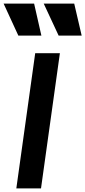

<svg xmlns="http://www.w3.org/2000/svg" viewBox="-56 -1038 470 1058"><path d="M34 0H170L274 -745H138ZM-36 -1018 45 -842H172L132 -1018ZM185 -1018 267 -842H394L353 -1018Z"/></svg>

Font: Mluvka Bold
Style: Italic
Weight: 700
Italic angle: -8°
Designer: Modified by Jiří Krblich, Original typeface by Gumpita Rahayu
Foundry: Gumpita Rahayu & Jiří Krblich
Version: Version 2.000;Glyphs 3.1.1 (3134)